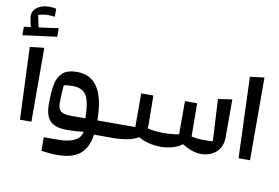

<svg xmlns="http://www.w3.org/2000/svg" viewBox="-119 -1095 2180 1501"><g transform="rotate(10 970.5 -345.0)"><path d="M173.3 -586.4 60.1 -573.7 83.5 0H174.3ZM211.9 -903.3C193.8 -907.7 175.3 -909.7 156.7 -909.7C83 -909.7 25.4 -872.1 25.4 -815.9C25.4 -795.9 30.8 -766.1 41.5 -727.5L-12.7 -721.2V-653.8L257.8 -689V-756.8L101.6 -735.8L81.5 -830.6C106 -839.4 132.3 -843.8 161.1 -843.8C177.2 -843.8 194.3 -842.3 211.9 -839.4Z M284.7 -161.1C284.7 -36.6 333.5 15.1 460 15.1C503.4 15.1 546.9 12.2 590.3 6.8C585 35.6 570.3 56.6 547.4 70.8C500.5 98.6 448.2 102.5 380.4 102.5H290.5V210.4C337.4 217.3 379.9 220.7 418.5 220.7C572.8 220.7 651.4 161.1 673.8 14.6H822.3V-99.6H680.7C678.2 -334 605 -445.3 458.5 -445.3C408.7 -445.3 371.1 -434.1 346.2 -412.1C321.3 -390.1 304.7 -359.4 296.9 -319.8C288.6 -280.3 284.7 -227.1 284.7 -161.1ZM367.2 -188C367.2 -233.4 369.6 -278.8 374 -324.2C400.9 -329.6 417 -331.1 441.9 -331.1C477.5 -331.1 505.9 -324.2 525.9 -310.1C566.4 -282.2 583.5 -219.7 585 -99.1H474.6C445.8 -99.1 424.3 -102.1 409.2 -107.4C378.9 -118.2 367.2 -141.1 367.2 -188Z M1690.9 -444.3 1579.6 -428.2 1597.7 -96.2C1581.5 -93.8 1560.5 -92.8 1535.2 -92.8C1492.7 -92.8 1451.7 -96.7 1427.7 -104L1425.3 -367.2H1328.6V-104C1294.9 -96.7 1254.4 -92.8 1207 -92.8C1154.3 -92.8 1112.3 -97.7 1080.6 -106.9L1078.1 -367.2H981.4V-100.1L778.3 -99.6V14.6H822.3C910.6 14.6 984.4 -0.5 1024.9 -27.8C1071.3 1.5 1137.7 17.6 1204.1 17.6C1269 17.6 1332 -1 1372.6 -32.7C1423.3 0 1475.6 18.1 1522.5 18.1C1617.2 18.1 1690.9 -41.5 1690.9 -139.6Z M1908.7 -656.7 1795.4 -642.6 1818.8 0H1909.7Z"/></g></svg>

Font: SG Kara
Style: Regular
Weight: 400
Designer: Damoon Khanjanzadeh
Version: Version 1.000